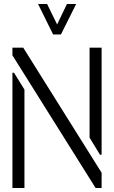

<svg xmlns="http://www.w3.org/2000/svg" viewBox="-20 -938 569 958"><path d="M245 -766 170 -918H215L265 -816L314 -918H360L284 -766ZM457 0 42 -662V-700H96L487 -76V0ZM42 0V-575H50L102 -491V0ZM479 -166 427 -251V-700H487V-166Z"/></svg>

Font: Stick No Bills Light
Style: Regular
Weight: 300
Version: Version 2.000